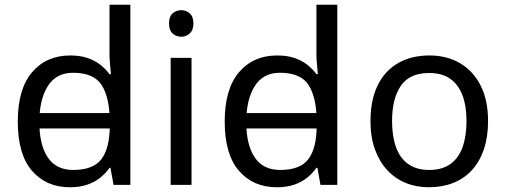

<svg xmlns="http://www.w3.org/2000/svg" viewBox="-20 -780 2133 810"><path d="M104 -238V-303H480V-238ZM275 10Q175 10 115 -59.5Q55 -129 55 -267Q55 -405 115.5 -475.5Q176 -546 276 -546Q318 -546 349 -535.5Q380 -525 403 -507Q426 -489 442 -467H448Q447 -480 444.5 -505.5Q442 -531 442 -546V-760H530V0H459L446 -72H442Q426 -49 403 -30.5Q380 -12 348.5 -1Q317 10 275 10ZM289 -63Q374 -63 408.5 -109.5Q443 -156 443 -250V-266Q443 -366 410 -419.5Q377 -473 288 -473Q217 -473 181.5 -416.5Q146 -360 146 -265Q146 -169 181.5 -116Q217 -63 289 -63Z M788 -536V0H700V-536ZM745 -737Q765 -737 780.5 -723.5Q796 -710 796 -681Q796 -653 780.5 -639Q765 -625 745 -625Q723 -625 708 -639Q693 -653 693 -681Q693 -710 708 -723.5Q723 -737 745 -737Z M977 -238V-303H1353V-238ZM1148 10Q1048 10 988 -59.5Q928 -129 928 -267Q928 -405 988.5 -475.5Q1049 -546 1149 -546Q1191 -546 1222 -535.5Q1253 -525 1276 -507Q1299 -489 1315 -467H1321Q1320 -480 1317.5 -505.5Q1315 -531 1315 -546V-760H1403V0H1332L1319 -72H1315Q1299 -49 1276 -30.5Q1253 -12 1221.5 -1Q1190 10 1148 10ZM1162 -63Q1247 -63 1281.5 -109.5Q1316 -156 1316 -250V-266Q1316 -366 1283 -419.5Q1250 -473 1161 -473Q1090 -473 1054.5 -416.5Q1019 -360 1019 -265Q1019 -169 1054.5 -116Q1090 -63 1162 -63Z M2039 -269Q2039 -202 2021.5 -150.5Q2004 -99 1971.5 -63Q1939 -27 1892.5 -8.5Q1846 10 1789 10Q1736 10 1691 -8.5Q1646 -27 1613 -63Q1580 -99 1561.5 -150.5Q1543 -202 1543 -269Q1543 -358 1573 -419.5Q1603 -481 1659 -513.5Q1715 -546 1792 -546Q1865 -546 1920.5 -513.5Q1976 -481 2007.5 -419.5Q2039 -358 2039 -269ZM1634 -269Q1634 -206 1650.5 -159.5Q1667 -113 1702 -88Q1737 -63 1791 -63Q1845 -63 1880 -88Q1915 -113 1931.5 -159.5Q1948 -206 1948 -269Q1948 -333 1931 -378Q1914 -423 1879.5 -447.5Q1845 -472 1790 -472Q1708 -472 1671 -418Q1634 -364 1634 -269Z"/></svg>

Font: ltelugu85
Style: Book
Weight: 400
Designer: Jelle Bosma - Monotype Design Team
Foundry: Monotype Imaging Inc.
Version: Version 2.003